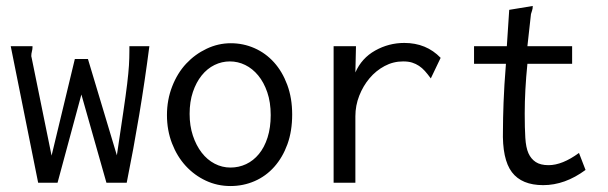

<svg xmlns="http://www.w3.org/2000/svg" viewBox="-20 -612 2040 644"><path d="M16 -457H89V-453Q89 -447 87 -439.5Q85 -432 85 -425Q85 -421 86 -419L153 -90L231 -414H275L372 -91Q385 -179 393.5 -236Q402 -293 406.5 -330.5Q411 -368 412.5 -392.5Q414 -417 414 -442V-457H481Q466 -341 447 -227Q428 -113 405 1H337L253 -295L173 1H108Z M754 -467Q796 -467 833.5 -450.5Q871 -434 899 -403Q927 -372 943.5 -327.5Q960 -283 960 -228Q960 -172 944 -128Q928 -84 900 -52.5Q872 -21 834 -4.5Q796 12 753 12Q709 12 670.5 -6Q632 -24 603 -55.5Q574 -87 557 -131Q540 -175 540 -226Q540 -277 557.5 -322Q575 -367 604.5 -398.5Q634 -430 673 -448.5Q712 -467 754 -467ZM888 -226Q888 -269 876.5 -302.5Q865 -336 846 -359Q827 -382 802.5 -394Q778 -406 751 -406Q724 -406 699.5 -394Q675 -382 656.5 -359Q638 -336 627 -303.5Q616 -271 616 -230Q616 -190 627 -157Q638 -124 656.5 -100Q675 -76 700 -63Q725 -50 753 -50Q781 -50 805.5 -61.5Q830 -73 848.5 -95.5Q867 -118 877.5 -151Q888 -184 888 -226Z M1099 -457H1174L1172 -369Q1193 -417 1238.5 -442.5Q1284 -468 1336 -468Q1410 -468 1458 -418L1425 -349Q1414 -364 1405 -374Q1396 -384 1385.5 -391Q1375 -398 1362.5 -402Q1350 -406 1332 -406Q1299 -406 1270 -390.5Q1241 -375 1219.5 -349.5Q1198 -324 1185 -291Q1172 -258 1172 -222V1H1099Z M1688 -579 1767 -592Q1767 -583 1764.5 -576Q1762 -569 1761 -565L1749 -457H1899V-398H1749Q1740 -309 1740 -231Q1740 -183 1742 -150Q1744 -117 1752.5 -98Q1761 -79 1777 -68.5Q1793 -58 1820 -58Q1866 -58 1922 -99L1944 -42Q1875 9 1802 9Q1730 9 1697 -34.5Q1664 -78 1667 -176Q1667 -212 1669 -268Q1671 -324 1677 -398H1570V-457H1680Z"/></svg>

Font: Inconsolata
Style: Regular
Weight: 400
Designer: Raph Levien, Kirill Tkachev
Foundry: Cyreal
Version: Version 1.013